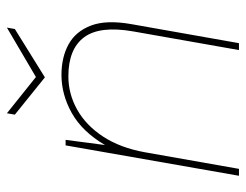

<svg xmlns="http://www.w3.org/2000/svg" viewBox="-98 -614 712 556"><g transform="rotate(-90 258.0 -336.0)"><path d="M27 0 115 -502H131L116 -388Q155 -454 208.5 -484Q262 -514 319 -514Q370 -514 407.5 -493.5Q445 -473 462 -428.5Q479 -384 466 -311L411 0H391L445 -306Q462 -403 428 -448.5Q394 -494 315 -494Q264 -494 218.5 -468.5Q173 -443 140.5 -393.5Q108 -344 95 -272L47 0ZM456 -672 452 -649 312 -562 204 -649 208 -672 313 -588Z"/></g></svg>

Font: DM Sans 16pt Thin
Style: Italic
Weight: 250
Italic angle: -10°
Version: Version 4.004;gftools[0.9.30]